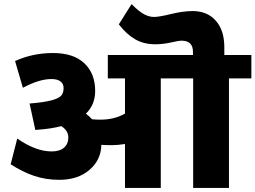

<svg xmlns="http://www.w3.org/2000/svg" viewBox="-20 -924 1256 944"><path d="M594.5 0V-215.9Q558.1 -210.3 530.3 -210.3Q502.5 -210.3 478.3 -211.8Q477.2 -138.5 420.4 -89.2Q363.5 -39.9 271.5 -39.9Q205.3 -39.9 148.1 -59.2Q91 -78.4 32.4 -116.3L64.7 -242.7Q156.2 -179.5 233.6 -179.5Q273.5 -179.5 294.7 -197.9Q316 -216.4 316 -248.7Q316 -281.1 281.6 -303.8Q230.5 -290.7 165.8 -286.1L153.7 -285.1L125.4 -415.1Q258.3 -425.2 282.1 -455Q292.7 -468.7 292.7 -490.4Q292.7 -512.1 277.3 -523.8Q261.9 -535.4 233.1 -535.4Q172.9 -535.4 92.5 -492.4L54.1 -623.9Q140.5 -663.3 240.9 -663.3Q341.3 -663.3 394.6 -613Q447.9 -562.7 447.9 -476.7Q447.9 -409 402.4 -365Q419.1 -352.4 432.3 -337.7Q449.9 -335.7 474.2 -335.7Q542.5 -335.7 594.5 -365.5V-538.4H510.1V-653.7H928.7V-669.4Q928.7 -724 872.6 -724Q859.5 -724 820 -715.1Q780.6 -706.3 743.2 -706.3Q687.1 -706.3 644.6 -730.8Q602.1 -755.3 564.2 -804.3L626.9 -903.9Q661.8 -868.6 687.1 -854.7Q712.3 -840.7 737.4 -840.7Q762.4 -840.7 821.5 -855.2Q880.7 -869.6 927.2 -869.6Q999.5 -869.6 1041.2 -822Q1082.9 -774.5 1082.9 -692.6V-653.7H1215.9V-538.4H1105.7V0H929.7V-538.4H770.5V0Z"/></svg>

Font: Khula ExtraBold
Style: Regular
Weight: 800
Designer: Erin McLaughlin, Steve Matteson
Version: Version 1.002;PS 1.0;hotconv 1.0.72;makeotf.lib2.5.5900; ttf